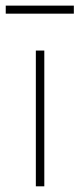

<svg xmlns="http://www.w3.org/2000/svg" viewBox="-30 -656 280 676"><path d="M96.2 0V-478H126V0ZM-9.8 -607.9V-636.2H230V-607.9Z"/></svg>

Font: Source Sans 3 ExtraLight
Style: Regular
Weight: 200
Designer: Paul D. Hunt
Foundry: Adobe
Version: Version 3.052;hotconv 1.1.0;makeotfexe 2.6.0